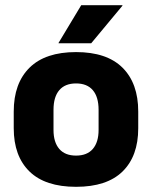

<svg xmlns="http://www.w3.org/2000/svg" viewBox="-20 -707 586 741"><path d="M273.5 14Q154.5 14 93.8 -45.2Q33 -104.5 33 -212V-276.5Q33 -385.5 94 -445.8Q155 -506 273.5 -506Q392 -506 452.8 -445.8Q513.5 -385.5 513.5 -276.5V-212Q513.5 -104.5 453 -45.2Q392.5 14 273.5 14ZM273.5 -106.5Q316 -106.5 338.2 -132.2Q360.5 -158 360.5 -205.5V-283Q360.5 -333 338.2 -359Q316 -385 273.5 -385Q231 -385 208.8 -359Q186.5 -333 186.5 -283V-205.5Q186.5 -158 208.8 -132.2Q231 -106.5 273.5 -106.5ZM293.5 -687H452.5V-685L332 -540H206V-541.5Z"/></svg>

Font: Anek Gurmukhi Medium
Style: Bold
Weight: 700
Version: Version 1.003